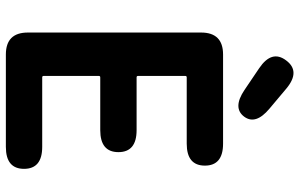

<svg xmlns="http://www.w3.org/2000/svg" viewBox="-203 -818 1021 655"><g transform="rotate(90 307.5 -490.5)"><path d="M166 0Q91 0 91 -75V-666Q91 -741 166 -741H470Q545 -741 545 -679Q545 -617 470 -617H244Q239 -617 239 -612V-451Q239 -446 244 -446H424Q499 -446 499 -384Q499 -322 424 -322H244Q239 -322 239 -317V-129Q239 -124 244 -124H481Q556 -124 556 -62Q556 0 481 0ZM378 -813Q348 -773 287 -814L213 -864Q149 -907 186 -956Q223 -1006 282 -957L351 -899Q407 -852 378 -813Z"/></g></svg>

Font: Resource Han Rounded KR
Style: Bold
Weight: 700
Designer: Cyano Hao (round all glyphs); Ryoko NISHIZUKA 西塚涼子 (kana, bopomofo & ideographs); Paul D. Hunt (Latin, Greek & Cyrillic)
Foundry: Cyano Hao
Version: 0.990